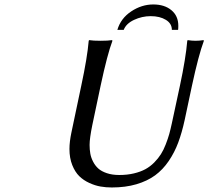

<svg xmlns="http://www.w3.org/2000/svg" viewBox="-20 -827 930 857"><path d="M783.2 -444.8Q809.1 -565.9 815.9 -645L817.9 -647.9Q835.9 -645 853 -645Q870.1 -645 888.2 -647.9L890.1 -645Q866.2 -581.1 836.9 -444.8L804.2 -291Q792 -234.9 775.6 -190.9Q759.3 -147 733.2 -108.4Q707 -69.8 672.4 -44.4Q637.7 -19 588.9 -4.6Q540 9.8 479 9.8Q453.1 9.8 429 5.6Q404.8 1.5 378.9 -10.3Q353 -22 334 -40.5Q314.9 -59.1 302.5 -90.3Q290 -121.6 290 -162.1Q290 -194.3 298.8 -235.8L342.8 -444.8Q369.6 -569.8 376 -645L377.9 -647.9Q396 -645 429.2 -645Q461.9 -645 480 -647.9L481.9 -645Q459 -584.5 429.2 -444.8L392.1 -269Q379.9 -209.5 379.9 -180.2Q379.9 -159.7 383.1 -141.6Q386.2 -123.5 395.5 -105.5Q404.8 -87.4 418.9 -74.7Q433.1 -62 457 -54Q481 -45.9 512.2 -45.9Q547.9 -45.9 577.6 -53Q607.4 -60.1 628.9 -71.8Q650.4 -83.5 668.5 -101.8Q686.5 -120.1 698.2 -138.7Q710 -157.2 719.7 -182.4Q729.5 -207.5 735.4 -228.5Q741.2 -249.5 747.1 -276.9ZM503.9 -693.8Q519 -745.1 565.7 -776.1Q612.3 -807.1 664.1 -807.1Q714.4 -807.1 745.1 -781.5Q775.9 -755.9 775.9 -711.9Q775.9 -699.7 774.9 -693.8H747.1Q747.1 -722.2 720.2 -738.5Q693.4 -754.9 652.8 -754.9Q613.8 -754.9 578.4 -738.3Q543 -721.7 532.2 -693.8Z"/></svg>

Font: Linear Smooth
Style: Italic
Weight: 400
Designer: Philipp H. Poll, Flanker
Foundry: Philipp H. Poll, reworked by Flanker
Version: Version 1.061 | FøM Fix